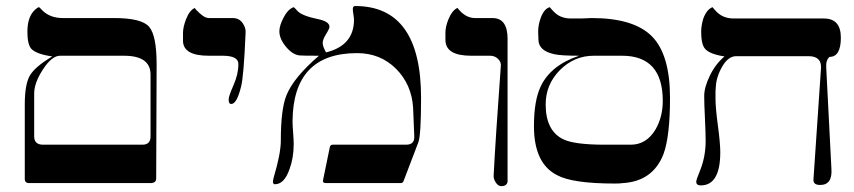

<svg xmlns="http://www.w3.org/2000/svg" viewBox="-20 -617 2879 647"><path d="M507.8 -399.9 506.3 -15.1Q506.3 0 486.3 0H78.6Q63.5 0 63.5 -14.2V-265.1Q63.5 -332.5 80.6 -362.3Q97.7 -392.1 156.2 -426.8Q101.6 -434.6 85 -453.1Q72.3 -468.3 72.3 -510.3Q72.3 -567.4 105.5 -590.3Q109.4 -592.8 111.8 -592.8Q114.3 -591.3 122.1 -582.5Q148.9 -555.7 192.9 -556.2H364.3Q457 -556.2 482.4 -526.9Q507.8 -497.6 507.8 -399.9ZM487.3 -157.2V-260.7V-365.7Q487.3 -429.2 397.5 -429.2H182.6Q154.8 -429.2 125 -383.5Q95.2 -337.9 95.2 -302.2V-157.2Q95.2 -129.4 125.5 -129.4H459.5Q487.3 -129.4 487.3 -157.2Z M807.6 -506.3Q801.3 -356.4 792 -323.7Q777.8 -266.6 759.3 -266.6Q750.5 -266.6 750.5 -281.7Q750.5 -293 766.8 -329.8Q783.2 -366.7 783.2 -399.9Q784.7 -429.2 730 -429.2H683.1Q598.1 -429.2 596.7 -478.5V-506.3Q596.7 -525.4 606.9 -552.2Q619.6 -584 637.2 -590.3Q634.8 -588.9 652.6 -572.5Q670.4 -556.2 683.1 -556.2H764.2Q785.6 -556.2 797.4 -539.6Q809.1 -522.9 807.6 -506.3Z M1398.9 -287.1Q1398.9 -160.2 1389.6 -137.2L1340.3 -7.8Q1337.9 0 1330.1 0H1078.6Q1065.9 0 1068.8 -11.2L1091.3 -120.6Q1092.8 -129.4 1101.6 -129.4H1348.1Q1377.4 -129.4 1376 -157.2Q1374.5 -189 1372.1 -253.9Q1367.2 -332.5 1314.5 -385.3Q1261.7 -438 1183.1 -438Q967.3 -438 965.8 -208Q965.8 -195.3 967.8 -169.9Q969.7 -144.5 969.7 -131.8Q969.7 -85 955.6 -46.9Q938 3.9 906.2 3.9Q896 3.9 902.3 -19Q926.3 -99.1 926.3 -143.6Q926.3 -249 945.3 -295.9Q969.2 -355.5 1054.7 -429.2Q999 -429.2 989.7 -430.2Q965.8 -432.6 943.6 -459.5Q921.4 -486.3 921.4 -511.7Q921.4 -530.8 936 -558.6Q950.7 -586.4 969.7 -592.8Q971.2 -592.8 982.4 -580.1Q997.6 -563.5 1053.2 -552.2Q1089.8 -544.4 1090.3 -526.9Q1090.3 -520.5 1078.9 -502.2Q1067.4 -483.9 1067.4 -472.2Q1067.4 -460.9 1078.6 -440.4Q1172.4 -463.4 1172.9 -549.8Q1172.9 -556.2 1170.9 -568.1Q1168.9 -580.1 1168.9 -586.4Q1168.9 -596.7 1176.8 -596.7Q1398.9 -596.7 1398.9 -287.1Z M1690.4 -45.9V-4.9Q1688 10.3 1668.9 10.3Q1658.7 10.3 1650.4 -2.4Q1642.1 -15.1 1643.6 -27.8Q1649.9 -150.9 1667.5 -392.1Q1669.9 -407.2 1658.7 -418.2Q1647.5 -429.2 1631.8 -429.2H1567.4Q1482.4 -429.2 1481 -481V-507.8Q1481 -526.9 1491.2 -552.2Q1503.9 -582.5 1521.5 -590.3Q1527.8 -582.5 1536.6 -573.7Q1557.1 -556.2 1581.1 -556.2H1639.6Q1690.4 -556.2 1690.4 -486.3Z M2237.8 -287.1Q2237.8 -157.7 2215.8 -97.7Q2180.2 -6.3 2079.1 0Q2068.8 1.5 2052.2 1.5Q1908.7 1.5 1856.9 -26.9Q1779.3 -66.4 1779.3 -191.9Q1779.3 -278.3 1802.2 -326.2Q1836.4 -397.5 1931.6 -429.2Q1872.1 -429.2 1849.1 -434.1Q1794.4 -445.3 1794.4 -483.9L1793.5 -510.3Q1793.5 -533.2 1802.2 -557.1Q1813.5 -587.4 1832.5 -592.8Q1838.9 -585 1847.7 -576.2Q1869.1 -554.7 1903.8 -554.7H1939.5Q1962.4 -556.2 1973.6 -556.2Q2115.7 -556.2 2176.8 -494.6Q2237.8 -433.1 2237.8 -287.1ZM2213.4 -276.9Q2213.4 -429.2 2076.2 -429.2H1981Q1915 -429.2 1866.9 -380.9Q1818.8 -332.5 1818.8 -265.1Q1818.8 -176.3 1878.4 -147.5Q1915 -129.9 2012.7 -129.4H2105.5Q2158.7 -129.4 2189.5 -181.6Q2213.4 -223.6 2213.4 -276.9Z M2775.4 -425.3Q2762.7 -415 2764.2 -389.6L2781.7 -48.3Q2785.6 6.3 2743.7 6.3Q2719.7 6.3 2721.2 -12.7L2746.6 -387.2Q2749 -427.7 2704.6 -427.7H2460.9Q2434.1 -427.7 2413.8 -392.8Q2393.6 -357.9 2392.1 -323.7Q2390.6 -313.5 2391.1 -284.2Q2391.1 -253.9 2399.2 -193.6Q2407.2 -133.3 2407.2 -104Q2407.2 7.8 2341.3 7.8Q2326.2 7.8 2326.2 -4.9Q2326.2 -11.2 2338.9 -42Q2357.9 -88.9 2357.9 -142.1Q2357.9 -167.5 2355.5 -217.8Q2353 -268.1 2353 -293.5Q2353 -322.8 2372.1 -362.1Q2391.1 -401.4 2421.4 -426.8Q2370.6 -434.6 2355.5 -453.1Q2342.8 -468.3 2342.8 -510.3Q2342.8 -530.8 2350.1 -554.7Q2361.3 -585 2380.9 -592.8Q2387.2 -585 2396 -576.2Q2417.5 -554.7 2453.1 -554.7H2755.4Q2813.5 -555.2 2813.5 -490.2Q2813.5 -425.3 2775.4 -425.3Z"/></svg>

Font: Accordance
Style: Regular
Weight: 400
Version: Version 1.1 (build May 11, 2018) Miklal Software Solutions, 